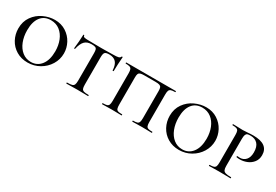

<svg xmlns="http://www.w3.org/2000/svg" viewBox="29 -1174 2677 1862"><g transform="rotate(30 1367.0 -242.5)"><path d="M34 -232Q34 -309 74 -365.5Q114 -422 176.5 -451Q239 -480 303 -480Q373 -480 427 -445.5Q481 -411 510 -356Q539 -301 539 -241Q539 -173 503.5 -115Q468 -57 407.5 -22.5Q347 12 275 12Q204 12 149 -21Q94 -54 64 -110Q34 -166 34 -232ZM456 -217Q456 -283 434 -338Q412 -393 370 -425.5Q328 -458 270 -458Q197 -458 157 -406Q117 -354 117 -259Q117 -189 139.5 -132Q162 -75 203.5 -42Q245 -9 300 -9Q371 -9 413.5 -64Q456 -119 456 -217Z M610 -335Q610 -332 604.5 -332Q599 -332 599 -335Q603 -366 607 -415Q611 -464 611 -490Q611 -495 616.5 -495Q622 -495 622 -490Q622 -477 637 -473.5Q652 -470 675 -470Q761 -468 826 -468L913 -469Q930 -470 959 -470Q997 -470 1015 -474.5Q1033 -479 1038 -494Q1039 -497 1044.5 -497Q1050 -497 1050 -494Q1047 -457 1044.5 -411.5Q1042 -366 1042 -335Q1042 -332 1036 -332Q1030 -332 1030 -335Q1027 -396 1001.5 -424.5Q976 -453 925 -453Q888 -453 876.5 -440Q865 -427 865 -387V-81Q865 -50 871 -36Q877 -22 893.5 -17Q910 -12 947 -12Q950 -12 950 -6Q950 0 947 0Q916 0 898 -1L826 -2L758 -1Q739 0 706 0Q703 0 703 -6Q703 -12 706 -12Q743 -12 760 -17Q777 -22 783.5 -36.5Q790 -51 790 -81V-389Q790 -416 785.5 -429.5Q781 -443 768 -448Q755 -453 728 -453Q678 -453 651 -425.5Q624 -398 610 -335Z M1106 -12Q1138 -12 1152.5 -17Q1167 -22 1172.5 -36.5Q1178 -51 1178 -81V-387Q1178 -417 1172.5 -431Q1167 -445 1152.5 -450.5Q1138 -456 1107 -456Q1104 -456 1104 -462Q1104 -468 1107 -468H1661Q1663 -468 1663 -462Q1663 -456 1661 -456Q1629 -456 1614 -450.5Q1599 -445 1593.5 -431Q1588 -417 1588 -387V-81Q1588 -51 1593.5 -36.5Q1599 -22 1614 -17Q1629 -12 1661 -12Q1663 -12 1663 -6Q1663 0 1661 0Q1631 0 1614 -1L1553 -2L1489 -1Q1473 0 1444 0Q1442 0 1442 -6Q1442 -12 1444 -12Q1476 -12 1490.5 -17Q1505 -22 1510.5 -36.5Q1516 -51 1516 -81V-385Q1516 -411 1510.5 -424Q1505 -437 1490 -442Q1475 -447 1444 -447H1322Q1291 -447 1276.5 -442Q1262 -437 1256.5 -424Q1251 -411 1251 -385V-81Q1251 -51 1256 -36.5Q1261 -22 1275.5 -17Q1290 -12 1322 -12Q1325 -12 1325 -6Q1325 0 1322 0Q1293 0 1277 -1L1214 -2L1151 -1Q1135 0 1106 0Q1103 0 1103 -6Q1103 -12 1106 -12Z M1729 -232Q1729 -309 1769 -365.5Q1809 -422 1871.5 -451Q1934 -480 1998 -480Q2068 -480 2122 -445.5Q2176 -411 2205 -356Q2234 -301 2234 -241Q2234 -173 2198.5 -115Q2163 -57 2102.5 -22.5Q2042 12 1970 12Q1899 12 1844 -21Q1789 -54 1759 -110Q1729 -166 1729 -232ZM2151 -217Q2151 -283 2129 -338Q2107 -393 2065 -425.5Q2023 -458 1965 -458Q1892 -458 1852 -406Q1812 -354 1812 -259Q1812 -189 1834.5 -132Q1857 -75 1898.5 -42Q1940 -9 1995 -9Q2066 -9 2108.5 -64Q2151 -119 2151 -217Z M2543 -12Q2545 -12 2545 -6Q2545 0 2543 0Q2506 0 2486 -1L2411 -2L2348 -1Q2332 0 2303 0Q2300 0 2300 -6Q2300 -12 2303 -12Q2334 -12 2348.5 -17.5Q2363 -23 2368.5 -37Q2374 -51 2374 -81V-387Q2374 -417 2368.5 -431Q2363 -445 2348.5 -450.5Q2334 -456 2303 -456Q2300 -456 2300 -462Q2300 -468 2303 -468L2348 -467Q2386 -465 2410 -465Q2435 -465 2467 -468Q2478 -469 2493.5 -470Q2509 -471 2528 -471Q2697 -471 2697 -347Q2697 -301 2672 -268.5Q2647 -236 2608.5 -220Q2570 -204 2530 -204Q2507 -204 2492 -207Q2489 -209 2489 -213Q2489 -220 2495 -220Q2501 -220 2507.5 -219Q2514 -218 2522 -218Q2562 -218 2588 -247Q2614 -276 2614 -331Q2614 -394 2585 -425Q2556 -456 2505 -456Q2482 -456 2470.5 -451.5Q2459 -447 2453 -432Q2447 -417 2447 -385V-85Q2447 -54 2454 -39Q2461 -24 2481 -18Q2501 -12 2543 -12Z"/></g></svg>

Font: Cormorant SC Medium
Style: Regular
Weight: 500
Designer: Christian Thalmann (Catharsis Fonts)
Version: Version 3.000